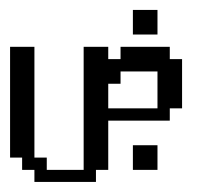

<svg xmlns="http://www.w3.org/2000/svg" viewBox="-20 -361 406 381"><path d="M243.7 -23.9V-72.8H292.5V-23.9ZM292.5 -146V-219.2H219.2V-194.8H194.8V-146ZM48.3 0V-23.9H23.9V-48.3H0V-268.1H48.3V-48.3H72.8V-23.9H146V-268.1H194.8V-243.7H219.2V-268.1H316.9V-243.7H341.3V-146H316.9V-121.6H194.8V-23.9H170.4V0ZM243.7 -292.5V-341.3H292.5V-292.5Z"/></svg>

Font: FS Mondwest Regular
Style: Regular
Weight: 400
Designer: NZWStudios2024
Foundry: https://fontstruct.com
Version: Version 1.0